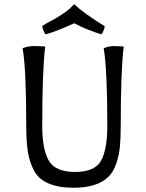

<svg xmlns="http://www.w3.org/2000/svg" viewBox="-20 -865 684 900"><path d="M546 -277Q546 -217 542 -176.5Q538 -136 524.5 -97Q511 -58 487 -35Q435 15 325 15Q184 15 140 -64Q118 -106 110.5 -154Q103 -202 103 -277Q103 -543 86 -639Q112 -649 138 -649Q164 -649 192 -647Q178 -536 178 -276Q178 -164 209 -111.5Q240 -59 332 -59Q424 -59 453.5 -111.5Q483 -164 483 -276Q483 -543 466 -639Q492 -649 512 -649Q532 -649 560 -647Q546 -536 546 -277ZM455 -704Q387 -725 328 -756Q241 -716 193 -704Q181 -722 178 -743Q199 -757 217 -766Q235 -775 249.5 -784Q264 -793 271 -798Q278 -803 290 -811Q304 -821 328 -845Q372 -803 471 -742Q468 -721 455 -704Z"/></svg>

Font: Port Lligat Sans
Style: Regular
Weight: 400
Designer: Dario Muhafara, Eduardo Rodriguez Tunni
Foundry: Tipo
Version: Version 1.002